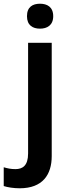

<svg xmlns="http://www.w3.org/2000/svg" viewBox="-73 -772 376 1032"><path d="M72 -685C72 -636 103 -618 142 -618C180 -618 213 -636 213 -685C213 -735 180 -752 142 -752C103 -752 72 -735 72 -685ZM33 240C156 240 205 167 205 67V-542H78V53C78 119 48 137 10 137C-15 137 -33 133 -53 127V228C-32 235 1 240 33 240Z"/></svg>

Font: Noto Sans Myanmar UI SemiBold
Style: Regular
Weight: 600
Designer: Monotype Design Team
Foundry: Monotype Imaging Inc.
Version: Version 2.103